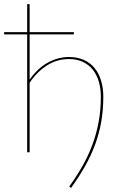

<svg xmlns="http://www.w3.org/2000/svg" viewBox="-40 -740 588 933"><path d="M104 -353Q121 -378 142.2 -398.5Q163.5 -419 188 -433.2Q212.5 -447.5 239.5 -455.2Q266.5 -463 295 -463Q336 -463 367.2 -449Q398.5 -435 419.5 -409.5Q440.5 -384 451.2 -348.2Q462 -312.5 462 -269Q462 -204.5 451.8 -147Q441.5 -89.5 421.5 -35.8Q401.5 18 372.2 69.5Q343 121 305.5 173L296.5 166.5Q331 118.5 359.5 68.8Q388 19 408 -34.2Q428 -87.5 439 -145.8Q450 -204 450 -269Q450 -310 440 -343.8Q430 -377.5 410.5 -401.8Q391 -426 362 -439.5Q333 -453 295 -453Q237.5 -453 189 -422.5Q140.5 -392 104 -338V0H92V-573H-20V-584H92V-720H104V-584H319V-573H104Z"/></svg>

Font: Lato 2
Style: Regular
Weight: 100
Designer: Lukasz Dziedzic with Adam Twardoch and Botio Nikoltchev
Foundry: tyPoland Lukasz Dziedzic
Version: Version 2.015; 2015-08-06; http://www.latofonts.com/